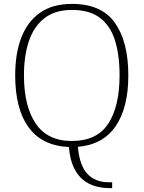

<svg xmlns="http://www.w3.org/2000/svg" viewBox="-20 -745 738 986"><path d="M542 221Q507 221 472.5 212Q438 203 408.5 180Q379 157 359 115.5Q339 74 334 10Q197 4 127.5 -90.5Q58 -185 58 -359Q58 -470 89.5 -552Q121 -634 185.5 -679.5Q250 -725 350 -725Q501 -725 570 -628Q639 -531 639 -358Q639 -192 574 -97Q509 -2 380 9Q388 103 428 147Q468 191 540 191H556V221ZM349 -21Q478 -21 536 -110Q594 -199 594 -358Q594 -464 570 -539Q546 -614 492.5 -654Q439 -694 350 -694Q262 -694 207.5 -651Q153 -608 128 -532.5Q103 -457 103 -358Q103 -200 163.5 -110.5Q224 -21 349 -21Z"/></svg>

Font: Noto Serif Malayalam ExtraLight
Style: Regular
Weight: 200
Designer: Indian type Foundry, Jelle Bosma, Monotype Design Team
Foundry: Monotype Imaging Inc.
Version: Version 2.104; ttfautohint (v1.8.4.7-5d5b)